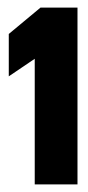

<svg xmlns="http://www.w3.org/2000/svg" viewBox="-20 -851 231 503"><path d="M3 -651 71 -697V-368H183V-831H86L3 -762Z"/></svg>

Font: Charger EcoBlack
Style: Black
Weight: 1000
Designer: Jasper
Foundry: Cannot Into Space Fonts
Version: Version 1.1